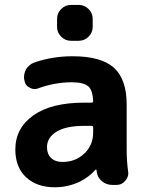

<svg xmlns="http://www.w3.org/2000/svg" viewBox="-20 -791 615 800"><path d="M175.8 -177.7Q175.8 -149.4 192.9 -132.8Q210 -116.2 240.2 -116.2Q294.9 -116.2 331.5 -151.4Q368.2 -186.5 368.2 -239.3V-259.8Q368.2 -266.6 361.3 -266.6H331.1Q254.9 -266.6 215.3 -242.2Q175.8 -217.8 175.8 -177.7ZM275.4 -621.1Q252 -621.1 234.9 -638.2Q217.8 -655.3 217.8 -678.7V-712.9Q217.8 -736.3 234.9 -753.4Q252 -770.5 275.4 -770.5H308.6Q332 -770.5 349.1 -753.4Q366.2 -736.3 366.2 -712.9V-678.7Q366.2 -655.3 349.1 -638.2Q332 -621.1 308.6 -621.1ZM282.2 -556.6Q401.4 -556.6 454.6 -508.8Q507.8 -460.9 507.8 -355.5V-165Q507.8 -122.1 513.7 -77.1Q514.6 -73.2 514.6 -69.3Q514.6 -51.8 502 -38.1Q488.3 -20.5 465.8 -20.5H447.3Q422.9 -20.5 403.8 -36.6Q384.8 -52.7 382.8 -78.1Q382.8 -79.1 382.3 -81.5Q381.8 -84 380.4 -84.5Q378.9 -85 377 -83Q351.6 -53.7 312.5 -34.2Q263.7 -10.7 208 -10.7Q133.8 -10.7 88.9 -52.2Q43.9 -93.8 43.9 -168Q43.9 -256.8 118.7 -310.1Q193.4 -363.3 331.1 -363.3H361.3Q368.2 -363.3 368.2 -370.1Q366.2 -413.1 349.6 -429.7Q330.1 -448.2 279.3 -448.2Q210 -448.2 141.6 -423.8Q133.8 -419.9 125 -419.9Q114.3 -419.9 103.5 -425.8Q85 -434.6 82 -455.1Q80.1 -461.9 80.1 -468.8Q80.1 -485.4 87.9 -501Q99.6 -521.5 122.1 -530.3Q198.2 -556.6 282.2 -556.6Z"/></svg>

Font: Gen Jyuu Gothic P Bold
Style: Bold
Weight: 700
Designer: [Source Han Sans]
Ryoko NISHIZUKA  (kana & ideographs); Paul D. Hunt (Latin, Greek & Cyrillic); Wenlong ZHANG  (bopomofo
Version: Version 1.002.20150607